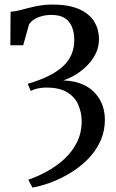

<svg xmlns="http://www.w3.org/2000/svg" viewBox="-20 -578 512 844"><path d="M122.5 246.5 104.5 212Q145.5 198 187 175.2Q228.5 152.5 263 120.8Q297.5 89 318.2 47.5Q339 6 339 -45Q339 -82.5 324.5 -116.5Q310 -150.5 276.2 -171.8Q242.5 -193 184.5 -193Q170 -193 157.5 -191.2Q145 -189.5 134.8 -186.2Q124.5 -183 115 -178L102 -209.5Q156.5 -225.5 195.2 -245Q234 -264.5 258.5 -288Q283 -311.5 294.8 -340Q306.5 -368.5 306.5 -402Q306.5 -435 296.2 -460Q286 -485 264 -498.8Q242 -512.5 205.5 -512.5Q184.5 -512.5 164.5 -507.2Q144.5 -502 129.8 -492.5Q115 -483 107.5 -470.5L82 -379H25.5L26.5 -526.5Q45 -527.5 64.5 -532.5Q84 -537.5 106 -543.2Q128 -549 153.8 -553.5Q179.5 -558 210.5 -558Q279.5 -558 324.8 -539Q370 -520 392.5 -485.5Q415 -451 415 -405.5Q415 -372.5 401.5 -344Q388 -315.5 365.2 -292Q342.5 -268.5 314.8 -251.2Q287 -234 258 -224.5Q309.5 -222.5 344.8 -206.5Q380 -190.5 401.2 -165.2Q422.5 -140 431.8 -111Q441 -82 441 -54Q441 1 419.8 45.5Q398.5 90 363.5 124.5Q328.5 159 286 184.2Q243.5 209.5 201 225Q158.5 240.5 122.5 246.5Z"/></svg>

Font: Merriweather 48pt
Style: Regular
Weight: 400
Version: Version 2.100